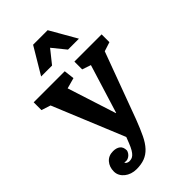

<svg xmlns="http://www.w3.org/2000/svg" viewBox="-293 -883 1167 1167"><g transform="rotate(-45 290.0 -300.0)"><path d="M362 -27 520 -454 579 -473V-540H345V-473L401 -454L304 -140H302L201 -454L270 -473L262 -540H-5V-473L54 -454L244 7L230 43Q219 71 209.5 87Q200 103 190.5 111.5Q181 120 171.5 122.5Q162 125 152 125Q147 125 137.5 121Q128 117 126 108Q143 112 155 107Q167 102 174.5 94Q182 86 185.5 78Q189 70 189 67Q189 38 172 24.5Q155 11 126 11Q87 11 64.5 37Q42 63 42 102Q42 121 50.5 137Q59 153 74 165Q89 177 108.5 183.5Q128 190 150 190Q191 190 221 178.5Q251 167 275 141.5Q299 116 319 74.5Q339 33 362 -27ZM463 -619 365 -790H240L138 -619H232L300 -704L369 -619Z"/></g></svg>

Font: GradeGX
Style: Regular
Weight: 100
Width: 1
Designer: Adam Twardoch
Foundry: Adam Twardoch
Version: Version 2.002; DEVELOPMENT